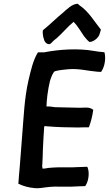

<svg xmlns="http://www.w3.org/2000/svg" viewBox="-20 -991 574 1012"><path d="M268 -615C288 -621 314 -624 339 -626C397 -631 441 -617 493 -613L513 -612L514 -614C532 -639 539 -684 531 -713L530 -716H527C510 -717 489 -720 472 -723C392 -737 292 -731 212 -715H181L178 -712C154 -671 143 -622 130 -567C108 -471 105 -373 97 -279C92 -220 89 -167 84 -111C82 -81 78 -51 77 -25V-22L80 -21C104 -10 130 -2 167 1C189 2 206 -2 225 -4C253 -8 284 -8 317 -7C348 -7 369 -7 397 -9L429 -10L431 -13C449 -40 452 -86 441 -110L440 -112L413 -111L384 -110C372 -109 359 -109 342 -109C305 -110 267 -109 236 -106H235C221 -104 214 -101 203 -103L204 -108L203 -109C202 -113 202 -115 203 -124C205 -148 205 -177 206 -202C207 -241 211 -284 213 -325C217 -326 220 -327 230 -325H231C279 -321 338 -319 391 -319L427 -320H448L450 -324C459 -349 467 -379 471 -409L472 -412L470 -413C462 -420 449 -424 435 -424L399 -423C363 -423 307 -426 270 -426C261 -427 241 -431 225 -430C226 -450 227 -471 230 -491C233 -516 238 -541 243 -563C250 -585 257 -605 268 -615ZM278 -789C310 -817 336 -850 368 -876C389 -855 405 -826 423 -800L439 -781L451 -770H453C470 -770 501 -790 506 -815L512 -835L511 -836C477 -878 447 -931 399 -963L390 -971H388C360 -970 332 -942 313 -925C276 -895 244 -862 209 -834L206 -832V-830C204 -818 206 -808 208 -796L212 -783C215 -765 238 -749 250 -764L265 -779Z"/></svg>

Font: Hussar Pisanka
Style: SbdKur
Weight: 600
Designer: Robert Jablonski
Foundry: Cannot Into Space Fonts
Version: Version 1.070